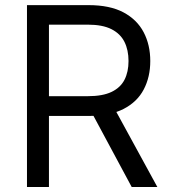

<svg xmlns="http://www.w3.org/2000/svg" viewBox="-20 -748 680 768"><path d="M87.9 0V-727.5H334Q419.4 -727.5 473.9 -698.5Q528.3 -669.4 554.7 -618.9Q581.1 -568.4 581.1 -503.9Q581.1 -439.9 554.9 -390.1Q528.8 -340.3 474.4 -312.3Q419.9 -284.2 335 -284.2H136.7V-363.3H332Q390.6 -363.3 426.3 -380.4Q461.9 -397.5 478 -429Q494.1 -460.4 494.1 -503.9Q494.1 -547.9 477.8 -580.6Q461.4 -613.3 425.8 -631.3Q390.1 -649.4 331.1 -649.4H175.8V0ZM506.8 0 331.1 -327.1H430.7L609.4 0Z"/></svg>

Font: GitLab Sans
Style: Regular
Weight: 400
Designer: Rasmus Andersson
Foundry: Modifications by GitLab B.V., manufactured by rsms
Version: Version 4.000;git-c8fb6b7